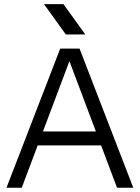

<svg xmlns="http://www.w3.org/2000/svg" viewBox="-20 -899 667 916"><path d="M359.5 -667.2H267.3L11 -3.5H83.8L159.8 -205.4H462.3L538.3 -3.5H615.8ZM184.9 -271.8 311.2 -607.3 437.4 -271.8ZM387 -734.5 282.8 -879.2H189.9L294.1 -734.5Z"/></svg>

Font: Diatome Awesome Regular
Style: Regular
Weight: 400
Designer: 15.100.17
Foundry: 15.100.17
Version: Version 1.008;Fontself Maker 3.5.8